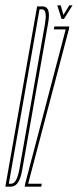

<svg xmlns="http://www.w3.org/2000/svg" viewBox="-54 -699 292 719"><path d="M-34 0 85 -675H106Q113.5 -675 118.5 -671.5Q134.5 -660.5 126.5 -614Q115.5 -553 77.5 -337Q39.5 -121 28.8 -60.5Q18 0 -13 0ZM-21 -11H-12Q9 -11 19 -67.5Q29 -124 66.5 -337Q104 -550 114 -607Q122.5 -655 109 -662.5Q106 -664 103 -664H94ZM38.5 0 40.5 -12 191.5 -587 192 -589H147.5L149.5 -600H205.5L203.5 -588L52.5 -15L52 -11H102.5L100.5 0ZM176.5 -628 160.5 -679H173.5L183.5 -643L205.5 -679H217.5L185.5 -628Z"/></svg>

Font: Anybody UltraCondensed Thin
Style: Italic
Weight: 100
Width: 1
Italic angle: -10°
Designer: Tyler Finck
Foundry: Etcetera Type Company
Version: Version 1.010; ttfautohint (v1.8.3) -l 8 -r 50 -G 200 -x 14 